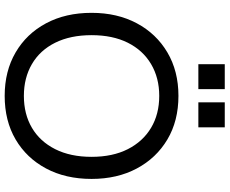

<svg xmlns="http://www.w3.org/2000/svg" viewBox="-98 -846 957 800"><g transform="rotate(90 380.0 -446.5)"><path d="M380 12Q277 12 199 -33.5Q121 -79 77.5 -160.5Q34 -242 34 -350Q34 -457 77.5 -538.5Q121 -620 199 -666Q277 -712 380 -712Q484 -712 561.5 -666Q639 -620 682.5 -538.5Q726 -457 726 -350Q726 -242 682.5 -160.5Q639 -79 561.5 -33.5Q484 12 380 12ZM380 -68Q456 -68 513 -101.5Q570 -135 602 -198.5Q634 -262 634 -350Q634 -438 602 -501Q570 -564 513 -598Q456 -632 380 -632Q305 -632 247.5 -598Q190 -564 158.5 -501Q127 -438 127 -350Q127 -262 158.5 -198.5Q190 -135 247.5 -101.5Q305 -68 380 -68ZM407 -795V-905H511V-795ZM248 -795V-905H352V-795Z"/></g></svg>

Font: Host Grotesk Light
Style: Regular
Weight: 400
Version: Version 1.003